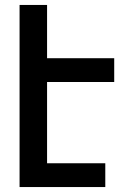

<svg xmlns="http://www.w3.org/2000/svg" viewBox="-20 -755 540 775"><path d="M59 0V-735H170V-520H441V-424H170V-96H405V0Z"/></svg>

Font: Iosevka
Style: Bold
Weight: 700
Monospace: yes
Designer: Belleve Invis
Foundry: Belleve Invis
Version: Version 32.5.0; ttfautohint (v1.8.4)